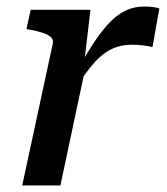

<svg xmlns="http://www.w3.org/2000/svg" viewBox="-20 -568 510 588"><path d="M48 0H165L244 -372L238 -376L257 -538H74L61 -479L72 -477Q95 -473 111 -467.5Q127 -462 135.5 -454.5Q144 -447 142 -436ZM468 -542Q464 -544 451.5 -546Q439 -548 422 -548Q389 -548 361.5 -534Q334 -520 309 -492Q284 -464 258.5 -423.5Q233 -383 204 -329L219 -308Q241 -343 260.5 -366.5Q280 -390 299 -404Q318 -418 339 -424.5Q360 -431 384 -431Q403 -431 418 -429Q433 -427 447 -424Z"/></svg>

Font: Roboto Serif Medium
Style: Italic
Weight: 500
Italic angle: -10°
Designer: Greg Gazdowicz
Foundry: Commercial Type
Version: Version 1.008